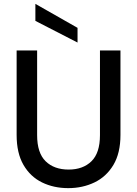

<svg xmlns="http://www.w3.org/2000/svg" viewBox="-20 -961 708 993"><path d="M333 12Q258 12 197.5 -17.5Q137 -47 101.5 -108Q66 -169 66 -263V-700H172V-262Q172 -170 216 -127Q260 -84 335 -84Q409 -84 453 -127Q497 -170 497 -262V-700H603V-263Q603 -169 566.5 -108Q530 -47 468.5 -17.5Q407 12 333 12ZM381 -741 163 -853V-941L381 -817Z"/></svg>

Font: Firefly Display Medium
Style: Regular
Weight: 500
Designer: Colophon Foundry, Jonny Pinhorn
Foundry: Colophon Foundry
Version: Version 1.200; ttfautohint (v1.8.3)